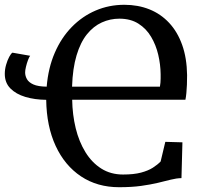

<svg xmlns="http://www.w3.org/2000/svg" viewBox="-20 -771 854 802"><path d="M742 -176.5 738 -27Q717 -26.5 693.2 -20.5Q669.5 -14.5 639.2 -7.2Q609 0 569.5 5.5Q530 11 477.5 11Q386.5 11 318.5 -34.2Q250.5 -79.5 212.5 -161.5Q174.5 -243.5 173 -354Q125 -354.5 85.8 -366.2Q46.5 -378 23.2 -401.8Q0 -425.5 0 -462.5Q0 -481.5 5.5 -500.5Q11 -519.5 18.5 -533.5Q26 -547.5 32 -551L106 -538Q102 -533.5 97 -520.2Q92 -507 88.5 -492.2Q85 -477.5 85 -468.5Q85 -454 92.5 -440.5Q100 -427 119.5 -418.2Q139 -409.5 175 -409Q181.5 -487.5 208.8 -550.5Q236 -613.5 279.8 -658.2Q323.5 -703 379.5 -727Q435.5 -751 499.5 -751Q556.5 -751 604 -732Q651.5 -713 686.5 -675.5Q721.5 -638 741 -583.2Q760.5 -528.5 761.5 -457Q761.5 -436.5 760.8 -417.5Q760 -398.5 758.5 -382.5Q757 -366.5 754.5 -354.5H281.5Q282.5 -292 296.2 -235.5Q310 -179 337 -135.2Q364 -91.5 403.2 -66.8Q442.5 -42 494 -42Q539 -42 569 -50Q599 -58 618.5 -70.5Q638 -83 651 -96.5L670.5 -178.5ZM281 -409H648Q649.5 -417 650.2 -425.5Q651 -434 651 -443Q651 -452 651 -461Q650.5 -501.5 641 -542.2Q631.5 -583 611.2 -617.2Q591 -651.5 558.2 -672.2Q525.5 -693 478.5 -693Q440 -693 405.2 -677.2Q370.5 -661.5 343.2 -627.8Q316 -594 299.8 -539.8Q283.5 -485.5 281 -409Z"/></svg>

Font: Merriweather 24pt
Style: Regular
Weight: 400
Designer: Eben Sorkin
Foundry: Eben Sorkin
Version: Version 2.100